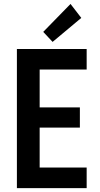

<svg xmlns="http://www.w3.org/2000/svg" viewBox="-20 -973 516 993"><path d="M67.4 0V-719.7H428.2V-613.3H185.1V-417.5H393.1V-313H185.1V-106.4H428.2V0ZM252 -756.3 203.6 -808.1 344.7 -952.6 400.4 -880.4Z"/></svg>

Font: Reddit Sans Condensed SemiBold
Style: Regular
Weight: 600
Designer: Stephen Hutchings
Foundry: Reddit
Version: Version 1.014